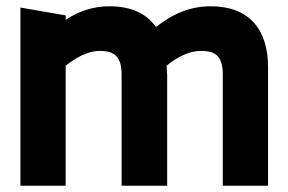

<svg xmlns="http://www.w3.org/2000/svg" viewBox="-20 -591 918 611"><path d="M689 -353V0H833V-378C833 -498 772 -571 651 -571C588 -571 534 -550 476 -505C446 -549 396 -571 328 -571C279 -571 233 -557 189 -528V-542L45 -567V0H189V-382C220 -406 257 -429 298 -429C347 -429 367 -408 367 -353V0H512V-353L510 -382C538 -404 576 -429 620 -429C670 -429 689 -408 689 -353Z"/></svg>

Font: All Genders v4
Style: Bold
Weight: 700
Designer: Rassam Alawdi
Foundry: Rassam Art
Version: Version 3.100;FEAKit 1.0